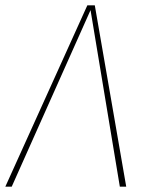

<svg xmlns="http://www.w3.org/2000/svg" viewBox="-29 -701 558 721"><path d="M327 -681 445 0H421L311 -663L15 0H-9L299 -681Z"/></svg>

Font: Fira Sans Condensed Thin
Style: Italic
Weight: 250
Width: 3
Italic angle: -8°
Designer: Carrois Corporate & Edenspiekermann AG
Foundry: Carrois Corporate GbR & Edenspiekermann AG
Version: Version 4.203